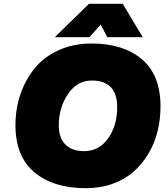

<svg xmlns="http://www.w3.org/2000/svg" viewBox="-20 -972 882 1006"><path d="M288 -315Q288 -249 323 -214.5Q358 -180 420 -180Q499 -180 546.5 -247Q594 -314 594 -410Q594 -550 461 -550Q384 -550 336 -479Q288 -408 288 -315ZM61 -316Q61 -402 87 -478Q113 -554 161.5 -614Q210 -674 287.5 -709Q365 -744 461 -744Q626 -744 723.5 -661.5Q821 -579 821 -415Q821 -347 805.5 -284Q790 -221 757.5 -166.5Q725 -112 679.5 -72Q634 -32 570 -9Q506 14 430 14Q260 14 160.5 -69Q61 -152 61 -316ZM267 -777 446 -952H623L728 -777H542L508 -843L448 -777Z"/></svg>

Font: Nacelle Black
Style: Italic
Weight: 900
Italic angle: -12°
Designer: Sora Sagano
Foundry: Sora Sagano
Version: Version 1.000;FEAKit 1.0